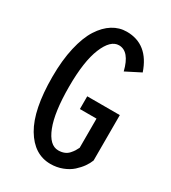

<svg xmlns="http://www.w3.org/2000/svg" viewBox="-176 -798 803 901"><g transform="rotate(30 225.0 -347.5)"><path d="M409.5 -350.5V-104.5Q402.5 -86 389.2 -67.2Q376 -48.5 355.8 -30.2Q335.5 -12 305.5 -0.5Q275.5 11 241.5 11Q153 11 99.2 -79.5Q45.5 -170 45.5 -348Q45.5 -437.5 61.5 -507.2Q77.5 -577 105 -619.8Q132.5 -662.5 167.5 -684.2Q202.5 -706 243 -706Q359 -706 402.5 -577.5L323 -537Q299.5 -632.5 243 -632.5Q197.5 -632.5 167 -558.5Q136.5 -484.5 136.5 -348Q136.5 -209 165.2 -135.8Q194 -62.5 241.5 -62.5Q259.5 -62.5 273.8 -68.2Q288 -74 297.5 -84.8Q307 -95.5 312.2 -103.8Q317.5 -112 323 -123.5V-281.5H233V-350.5Z"/></g></svg>

Font: League Mono Condensed
Style: Regular
Weight: 400
Width: 1
Designer: Tyler Finck
Foundry: The League of Moveable Type / Tyler Finck
Version: Version 2.210